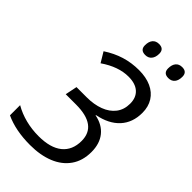

<svg xmlns="http://www.w3.org/2000/svg" viewBox="-284 -991 1083 1083"><g transform="rotate(45 258.0 -449.0)"><path d="M-8.8 -28.8V-109.9Q34.2 -85 84.2 -72.3Q134.3 -59.6 188.5 -59.6Q281.7 -59.6 330.6 -99.1Q379.4 -138.7 379.4 -212.4Q379.4 -335.4 211.4 -335.4H129.4L144 -406.7H225.6Q283.2 -406.7 328.1 -423.6Q373 -440.4 398.7 -473.6Q424.3 -506.8 424.3 -554.7Q424.3 -603 394.8 -629.6Q365.2 -656.2 310.1 -656.2Q230 -656.2 145 -597.7L108.9 -657.7Q160.2 -691.4 213.6 -707.8Q267.1 -724.1 325.7 -724.1Q382.3 -724.1 423.8 -705.3Q465.3 -686.5 487.5 -651.1Q509.8 -615.7 509.8 -566.9Q509.8 -489.3 464.4 -439.5Q418.9 -389.6 333 -372.6V-370.1Q395.5 -357.9 429.2 -315.9Q462.9 -273.9 462.9 -207.5Q462.9 -137.7 428.7 -88.9Q394.5 -40 333 -15.1Q271.5 9.8 189.5 9.8Q73.7 9.8 -8.8 -28.8ZM250 -846.7Q250 -876 263.4 -892.1Q276.9 -908.2 301.8 -908.2Q341.3 -908.2 341.3 -870.1Q341.3 -841.3 327.6 -825Q314 -808.6 290 -808.6Q250 -808.6 250 -846.7ZM434.6 -846.7Q434.6 -876 448 -892.1Q461.4 -908.2 486.3 -908.2Q525.4 -908.2 525.4 -870.1Q525.4 -840.8 512 -824.7Q498.5 -808.6 474.1 -808.6Q434.6 -808.6 434.6 -846.7Z"/></g></svg>

Font: Viking Open Sans
Style: Italic
Weight: 400
Italic angle: -12°
Foundry: Ascender Corporation
Version: Version 2.000